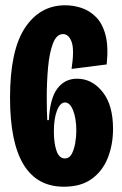

<svg xmlns="http://www.w3.org/2000/svg" viewBox="-20 -693 462 727"><path d="M222 14Q18 14 18 -323Q18 -502 74.5 -587.5Q131 -673 227 -673Q258 -673 288.5 -663Q319 -653 343.5 -628.5Q368 -604 379.5 -560.5Q391 -517 384 -449L251 -432Q262 -506 251 -535Q240 -564 219 -564Q194 -564 180.5 -528.5Q167 -493 162 -438Q157 -383 157 -322Q157 -303 157.5 -277.5Q158 -252 159 -238H165Q169 -320 197 -357.5Q225 -395 272 -395Q328 -395 368 -345.5Q408 -296 408 -205Q408 -146 388.5 -96Q369 -46 328 -16Q287 14 222 14ZM226 -93Q242 -93 251 -109Q260 -125 264.5 -149.5Q269 -174 269 -198Q269 -244 257 -274.5Q245 -305 226 -305Q208 -305 196 -275Q184 -245 184 -195Q184 -151 194 -122Q204 -93 226 -93Z"/></svg>

Font: Bricolage Grotesque 48pt Condensed Bricolage Grotesque 48pt Condensed Regular
Style: Bold
Weight: 700
Width: 3
Designer: Mathieu Triay
Foundry: Atelier Triay
Version: Version 1.000; ttfautohint (v1.8.4.7-5d5b);gftools[0.9.32]